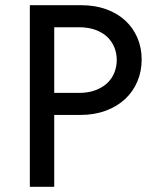

<svg xmlns="http://www.w3.org/2000/svg" viewBox="-20 -720 600 740"><path d="M292 -700Q346 -700 389 -684.5Q432 -669 462.5 -641Q493 -613 509.5 -574.5Q526 -536 526 -491Q526 -445 509.5 -406Q493 -367 462.5 -338.5Q432 -310 388 -293.5Q344 -277 290 -277H189V0H95V-700ZM285 -362Q320 -362 347 -372Q374 -382 392.5 -399Q411 -416 420.5 -439.5Q430 -463 430 -489Q430 -515 420.5 -538Q411 -561 393 -578Q375 -595 347.5 -605Q320 -615 284 -615H189V-362Z"/></svg>

Font: Tilda Sans Medium
Style: Regular
Weight: 500
Designer: ParaType Ltd
Foundry: ParaType Ltd
Version: Version 1.009